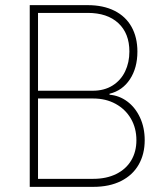

<svg xmlns="http://www.w3.org/2000/svg" viewBox="-20 -727 644 747"><path d="M95.7 -707H321.3Q381.8 -707 425.5 -685.1Q469.2 -663.1 491.9 -622.3Q514.6 -581.5 514.6 -526.4Q514.6 -462.9 485.6 -418.7Q456.5 -374.5 406.2 -362.3V-358.4Q443.8 -355.5 475.1 -332.3Q506.3 -309.1 524.7 -269.8Q543 -230.5 543 -181.6Q543 -127.4 519.5 -86.4Q496.1 -45.4 450.9 -22.7Q405.8 0 342.8 0H95.7ZM510.7 -181.6Q510.7 -228.5 489.3 -265.4Q467.8 -302.2 429.7 -323Q391.6 -343.8 342.8 -343.8H127.9V-31.2H342.8Q394 -31.2 432.1 -50Q470.2 -68.8 490.5 -102.8Q510.7 -136.7 510.7 -181.6ZM483.4 -526.4Q483.4 -597.2 440.4 -637Q397.5 -676.8 321.3 -676.8H127.9V-374H340.8Q385.7 -374 418 -394.3Q450.2 -414.6 466.8 -449.2Q483.4 -483.9 483.4 -526.4Z"/></svg>

Font: Pretendard JP Thin
Style: Regular
Weight: 100
Designer: Base glyphs from Inter by Rasmus Andersson; Hangeul glyphs from Noto Sans CJK(Source Han Sans) by Jang Soo-young and Kan
Foundry: Kil Hyung-jin
Version: Version 1.309